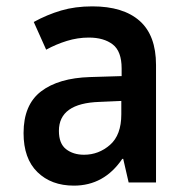

<svg xmlns="http://www.w3.org/2000/svg" viewBox="-20 -573 570 603"><path d="M212 10Q141 10 97.5 -32.5Q54 -75 54 -155Q54 -244 109 -286Q164 -328 263 -331L362 -334V-358Q362 -412 334 -433.5Q306 -455 259 -455Q224 -455 190 -444.5Q156 -434 125 -417L86 -504Q128 -527 172 -540Q216 -553 270 -553Q367 -553 418.5 -507.5Q470 -462 470 -369V0H384L367 -74H364Q307 10 212 10ZM244 -87Q290 -87 325.5 -118Q361 -149 361 -214V-256L293 -253Q165 -249 165 -162Q165 -122 187.5 -104.5Q210 -87 244 -87Z"/></svg>

Font: Noto Sans Mono Condensed SemiBold
Style: Regular
Weight: 600
Width: 3
Designer: Monotype Design Team
Foundry: Monotype Imaging Inc.
Version: Version 2.014